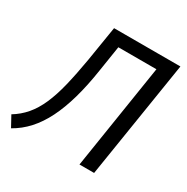

<svg xmlns="http://www.w3.org/2000/svg" viewBox="-177 -845 972 1000"><g transform="rotate(30 309.0 -345.0)"><path d="M22 15 -13 -49Q30 -75 62 -112.5Q94 -150 117.5 -203.5Q141 -257 158.5 -329Q176 -401 192 -495L226 -705H625L513 0H425L524 -630H295L271 -477Q256 -378 233.5 -299Q211 -220 181 -160Q151 -100 111.5 -56.5Q72 -13 22 15Z"/></g></svg>

Font: Nunito Sans 10pt Condensed Medium
Style: Italic
Weight: 500
Width: 3
Italic angle: -9°
Designer: Vernon Adams
Foundry: Vernon Adams
Version: Version 3.101;gftools[0.9.27]